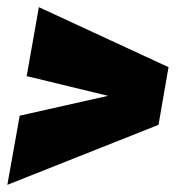

<svg xmlns="http://www.w3.org/2000/svg" viewBox="-56 -511 490 536"><path d="M-1 -188 245.5 -243.5 18.5 -298.5 52.5 -491 414.5 -323.5 386.5 -162.5 -35.5 5Z"/></svg>

Font: Rudi
Style: Regular
Weight: 400
Italic angle: -10°
Designer: Tyler Finck
Foundry: Etcetera Type Company
Version: Version 1.111; ttfautohint (v1.8.4)